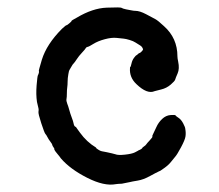

<svg xmlns="http://www.w3.org/2000/svg" viewBox="-20 -463 587 514"><path d="M186 -416Q228 -441 265.5 -442.5Q303 -444 305.5 -442Q308 -440 317.5 -438Q327 -436 328 -436Q329 -436 333.5 -435Q338 -434 342 -434Q354 -434 371 -425Q388 -416 395.5 -412Q403 -408 419 -393Q455 -361 455 -312Q455 -307 457 -298Q461 -279 455.5 -266.5Q450 -254 449 -250Q448 -246 437 -236.5Q426 -227 411.5 -223.5Q397 -220 394 -219Q374 -210 345 -238Q326 -256 328 -281Q328 -284 329 -284Q330 -284 332 -293Q334 -302 339 -308.5Q344 -315 345 -315Q346 -315 349 -318Q352 -321 353.5 -321Q355 -321 359 -325Q363 -329 363 -331Q361 -338 355 -341.5Q349 -345 343 -349Q337 -353 327 -356Q317 -359 311.5 -359.5Q306 -360 292.5 -361.5Q279 -363 260.5 -358Q242 -353 230 -345.5Q218 -338 214.5 -337.5Q211 -337 209.5 -334Q208 -331 199.5 -322Q191 -313 185.5 -304.5Q180 -296 177 -293Q174 -290 172 -286Q170 -282 167 -277.5Q164 -273 163 -264.5Q162 -256 161.5 -254Q161 -252 161 -244Q161 -236 160 -229Q159 -222 159 -212.5Q159 -203 158 -198Q157 -193 160 -185.5Q163 -178 165.5 -168.5Q168 -159 172 -148.5Q176 -138 176.5 -134.5Q177 -131 178 -128.5Q179 -126 180.5 -124.5Q182 -123 182.5 -123.5Q183 -124 184 -122Q185 -120 187.5 -117Q190 -114 194 -108Q212 -83 237 -68L238 -66Q247 -59 253 -58Q259 -57 266 -55.5Q273 -54 279.5 -52.5Q286 -51 289 -50Q296 -47 314.5 -49Q333 -51 341 -55Q349 -59 349.5 -59.5Q350 -60 350 -60Q350 -60 352 -61Q354 -62 354.5 -62Q355 -62 358 -64Q361 -66 361 -67Q361 -68 365.5 -71Q370 -74 371.5 -76.5Q373 -79 381 -87.5Q389 -96 388 -97.5Q387 -99 390 -104.5Q393 -110 398.5 -122.5Q404 -135 414 -144.5Q424 -154 436.5 -155Q449 -156 450 -154Q451 -152 458 -147.5Q465 -143 470.5 -132.5Q476 -122 476 -118Q478 -107 476.5 -97.5Q475 -88 464.5 -68.5Q454 -49 449.5 -44Q445 -39 438.5 -30.5Q432 -22 421 -14Q410 -6 409.5 -6Q409 -6 405 -4Q401 -2 395 1Q389 4 382 8Q364 18 348.5 20.5Q333 23 327.5 24.5Q322 26 317.5 26.5Q313 27 310 28Q307 29 302 29Q297 29 290 30Q259 36 213.5 13Q168 -10 143 -39Q139 -45 134.5 -50Q130 -55 128.5 -57.5Q127 -60 126 -61.5Q125 -63 125.5 -64Q126 -65 123 -69Q120 -73 120 -75Q120 -77 115 -83.5Q110 -90 107 -96Q104 -102 101.5 -104.5Q99 -107 90.5 -133Q82 -159 83 -164Q84 -169 83 -173L79 -190Q76 -210 78 -234.5Q80 -259 81.5 -261.5Q83 -264 84 -268Q85 -272 84 -272.5Q83 -273 92 -303Q105 -345 146 -386Q157 -396 158 -395.5Q159 -395 165.5 -400.5Q172 -406 171.5 -407Q171 -408 186 -416Z"/></svg>

Font: TT2020 Style E
Style: Regular
Weight: 400
Version: Version 00.2